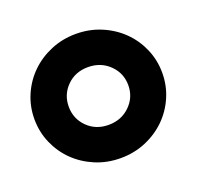

<svg xmlns="http://www.w3.org/2000/svg" viewBox="-73 -786 506 494"><g transform="rotate(-20 180.0 -539.0)"><path d="M180 -369Q143 -369 111 -382.5Q79 -396 55.5 -419Q32 -442 18.5 -473Q5 -504 5 -539Q5 -574 18.5 -605Q32 -636 55.5 -659Q79 -682 111 -695.5Q143 -709 180 -709Q217 -709 249 -695.5Q281 -682 304.5 -659Q328 -636 341.5 -605Q355 -574 355 -539Q355 -504 341.5 -473Q328 -442 304.5 -419Q281 -396 249 -382.5Q217 -369 180 -369ZM180 -460Q215 -460 238.5 -483Q262 -506 262 -539Q262 -572 238.5 -595Q215 -618 180 -618Q145 -618 122 -595Q99 -572 99 -539Q99 -506 122 -483Q145 -460 180 -460Z"/></g></svg>

Font: PT Root UI Bold
Style: Regular
Weight: 700
Designer: Vitaly Kuzmin
Foundry: ParaType Ltd.
Version: Version 2.000G